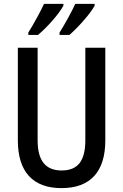

<svg xmlns="http://www.w3.org/2000/svg" viewBox="-20 -960 634 990"><path d="M468 -931V-940H368C353 -906 316 -838 287 -792V-780H338C380 -816 447 -890 468 -931ZM307 -931V-940H207C191 -905 156 -840 126 -792V-780H176C224 -820 285 -889 307 -931ZM523 -236V-714H420V-237C420 -131 382 -81 298 -81C217 -81 174 -129 174 -236V-714H72V-236C72 -74 150 10 297 10C447 10 523 -76 523 -236Z"/></svg>

Font: Noto Sans Khmer UI Condensed Medium
Style: Regular
Weight: 500
Width: 3
Designer: Danh Hong and the Monotype Design Team
Foundry: Monotype Imaging Inc.
Version: Version 2.002